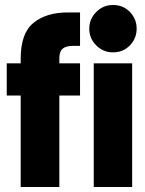

<svg xmlns="http://www.w3.org/2000/svg" viewBox="-20 -750 582 770"><path d="M63 0V-367H7V-496H63V-515Q63 -617 114.5 -658.5Q166 -700 250 -700H301V-566H273Q244 -566 231 -554.5Q218 -543 218 -517V-496H301V-367H218V0ZM356 0V-496H510V0ZM433 -540Q394 -540 366 -568Q338 -596 338 -635Q338 -674 366 -702Q394 -730 433 -730Q474 -730 501 -702Q528 -674 528 -635Q528 -596 501 -568Q474 -540 433 -540Z"/></svg>

Font: Rethink Sans ExtraBold
Style: Regular
Weight: 800
Designer: The Rethink Sans project authors (Hans Thiessen). DM Sans designed by Colophon Foundry.
Foundry: Rethink Communications LLC
Version: Version 1.001